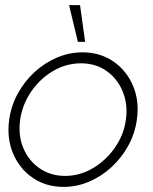

<svg xmlns="http://www.w3.org/2000/svg" viewBox="-20 -719 600 752"><path d="M229 13Q160 13 108.2 -22.5Q56.5 -58 31.2 -117.8Q6 -177.5 16 -250Q23.5 -305 49.8 -352.8Q76 -400.5 115.5 -436.8Q155 -473 203.2 -493.5Q251.5 -514 303 -514Q372 -514 423.8 -478.5Q475.5 -443 501 -383Q526.5 -323 516 -250Q508.5 -195.5 482.2 -148Q456 -100.5 416.5 -64.2Q377 -28 329 -7.5Q281 13 229 13ZM235 -30Q293 -30 344.2 -60.5Q395.5 -91 430.2 -141Q465 -191 473 -250Q481.5 -309.5 461 -359.8Q440.5 -410 398 -440.5Q355.5 -471 297 -471Q238.5 -471 187.2 -440.5Q136 -410 101.8 -359.8Q67.5 -309.5 59 -250Q50.5 -188.5 71.5 -138.8Q92.5 -89 135.5 -59.5Q178.5 -30 235 -30ZM250.5 -699H293.5L313.5 -555H285Z"/></svg>

Font: Urbanist ExtraLight
Style: Italic
Weight: 250
Version: Version 1.303